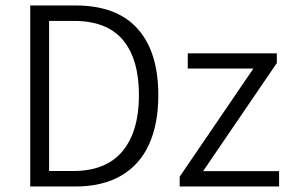

<svg xmlns="http://www.w3.org/2000/svg" viewBox="-20 -677 1059 697"><path d="M253.4 -657.2Q403.3 -657.2 479 -573.2Q554.7 -489.3 554.7 -331.5Q554.7 -226.6 520.8 -152.3Q486.8 -78.1 419.4 -39.1Q352.1 0 252.9 0H89.8V-657.2ZM484.4 -331.5Q484.4 -462.4 426.3 -531.7Q368.2 -601.1 248 -601.1H158.2V-56.2H245.1Q365.2 -56.2 424.8 -128.2Q484.4 -200.2 484.4 -331.5ZM899.9 -428.2H661.6V-483.4H984.9V-448.2L717.3 -55.7H993.2V0H632.3V-35.6Z"/></svg>

Font: Varta
Style: Light
Weight: 300
Designer: Joana Correia, Viktoriya Grabowska, Eben Sorkin
Foundry: Sorkin Type
Version: Version 1.002; ttfautohint (v1.3) -l 8 -r 24 -G 200 -x 12 -H